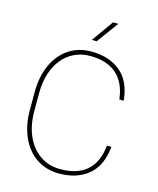

<svg xmlns="http://www.w3.org/2000/svg" viewBox="-133 -1009 915 1111"><g transform="rotate(15 324.0 -453.0)"><path d="M554.7 -217.8C540.5 -78.6 460 -16.6 327.6 -16.6C281.7 -16.6 241.7 -28.3 207 -52.2C137.7 -99.1 96.7 -187.5 96.7 -302.2V-409.7C96.7 -581.1 189.9 -694.3 327.6 -694.3C462.4 -694.3 540.5 -624.5 554.7 -494.1H581.1C573.7 -569.8 547.9 -627 502.4 -664.6C457 -702.1 398.9 -720.7 327.6 -720.7C275.4 -720.7 230.5 -707.5 191.9 -681.6C114.7 -628.9 70.3 -532.2 70.3 -408.7V-302.2C70.3 -240.2 81.1 -186 102.1 -139.2C144.5 -45.4 223.6 9.8 327.6 9.8C398.9 9.8 457 -8.8 502.4 -46.4C547.9 -84 573.7 -141.1 581.1 -217.8ZM340.8 -786.1 436 -916H403.8L311.5 -786.1Z"/></g></svg>

Font: Vazirmatn Thin
Style: Regular
Weight: 100
Designer: Saber Rastikerdar
Foundry: Saber Rastikerdar
Version: Version 33.003